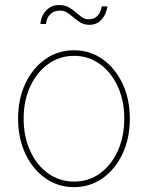

<svg xmlns="http://www.w3.org/2000/svg" viewBox="-20 -747 598 777"><path d="M279.8 10.3Q214.4 10.3 163.1 -26.1Q111.8 -62.5 82.5 -125Q53.2 -187.5 53.2 -267.1Q53.2 -346.2 82.5 -408.7Q111.8 -471.2 163.1 -507.3Q214.4 -543.5 279.8 -543.5Q344.2 -543.5 395.3 -507.3Q446.3 -471.2 475.8 -408.7Q505.4 -346.2 505.4 -267.1Q505.4 -187.5 476.1 -125Q446.8 -62.5 395.8 -26.1Q344.7 10.3 279.8 10.3ZM279.8 -12.2Q338.4 -12.2 384.3 -45.2Q430.2 -78.1 456.5 -136Q482.9 -193.8 482.9 -267.1Q482.9 -339.8 456.3 -397.5Q429.7 -455.1 383.8 -488Q337.9 -521 279.8 -521Q221.2 -521 175 -487.8Q128.9 -454.6 102.3 -397.2Q75.7 -339.8 75.7 -267.1Q75.7 -193.8 102.3 -136Q128.9 -78.1 175 -45.2Q221.2 -12.2 279.8 -12.2ZM342.3 -646.5Q321.8 -646.5 306.6 -655.3Q291.5 -664.1 278.8 -675.3Q266.1 -686.5 252.9 -695.3Q239.7 -704.1 222.7 -704.1Q198.7 -704.1 183.6 -689.7Q168.5 -675.3 166 -649.9H143.6Q146.5 -683.1 167 -704.8Q187.5 -726.6 218.8 -726.6Q241.7 -726.6 257.6 -717.8Q273.4 -709 286.1 -697.8Q298.8 -686.5 311 -677.7Q323.2 -668.9 338.4 -668.9Q359.4 -668.9 372.8 -681.2Q386.2 -693.4 392.1 -721.2H415Q409.2 -686.5 389.6 -666.5Q370.1 -646.5 342.3 -646.5Z"/></svg>

Font: Inter 20pt Thin
Style: Regular
Weight: 250
Version: Version 4.001;git-66647c0bb